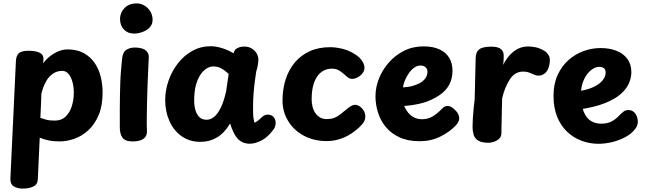

<svg xmlns="http://www.w3.org/2000/svg" viewBox="-20 -825 3787 1127"><path d="M73.4 -466.3Q75.2 -502.3 93.3 -514.7Q111.3 -527 146.4 -527Q187.8 -527 211.6 -516.2Q235.4 -505.4 235.2 -480Q235 -475.7 234.6 -469.3Q234.2 -462.9 233.2 -452.9Q259.1 -489.3 298.8 -512.2Q338.4 -535 376.2 -535Q431.9 -535 471.2 -513.6Q510.4 -492.2 535.2 -456.1Q559.9 -420 571.1 -375Q582.2 -330 582.2 -282Q582.2 -204 559.1 -149.5Q535.9 -95 498.5 -60.5Q461.1 -26 416.8 -10.5Q372.6 5 330.1 5Q291.7 5 264.4 -1Q237.2 -7 213.2 -17L202 227Q201 258.1 174.9 270.1Q148.9 282 113.2 282Q83.8 282 61.9 269.7Q40 257.3 41 222.9ZM217 -133.4Q229.1 -128.8 249.4 -122.9Q269.8 -117.1 301.6 -117.1Q340.8 -117.1 365.2 -140.6Q389.6 -164 401.4 -201.6Q413.2 -239.1 413.2 -280.7Q413.2 -316.8 404.8 -345.8Q396.4 -374.9 381.6 -391.9Q366.7 -409 345.4 -409Q313.7 -409 289.6 -391.8Q265.6 -374.7 251.8 -349.7Q240.4 -329.1 234.3 -312.6Q228.1 -296 222.7 -274Q221.4 -240.3 220.2 -203.4Q219 -166.6 217 -133.4Z M697 -483.1Q701.3 -520.7 723 -533.4Q744.7 -546.1 771.6 -546.1Q792.9 -546.1 811.9 -540.8Q831 -535.6 842.9 -521.9Q854.9 -508.2 853.1 -483.1Q852.1 -458.3 850 -416.3Q847.9 -374.3 846 -323.8Q844.1 -273.2 843 -222.2Q841.9 -171.1 841.5 -128.8Q841.1 -86.4 842.3 -61Q844.1 -34 832.2 -19.8Q820.2 -5.7 801.1 -0.2Q781.9 5.3 760.6 5.3Q714.7 5.3 698.9 -16.8Q683.2 -38.9 683.2 -77Q683.2 -134.3 683.2 -180.4Q683.2 -226.4 684.1 -264.7Q685 -302.9 686 -337.8Q687 -372.7 690 -407.9Q693 -443.2 697 -483.1ZM684.6 -714Q684.6 -749.8 710.4 -777.4Q736.3 -805 782.6 -805Q805.9 -805 827.1 -792.7Q848.3 -780.4 861.9 -758.7Q875.6 -737 875.6 -709Q875.6 -681.4 858.2 -663.6Q840.8 -645.8 815.7 -636.9Q790.6 -628 766.6 -628Q729.7 -628 707.1 -651.7Q684.6 -675.3 684.6 -714Z M1445.8 18.6Q1422.1 18.6 1401.4 8.9Q1380.7 -0.8 1363.2 -26.4Q1345.7 -52.1 1330.7 -100.1Q1297 -43.6 1253.3 -18Q1209.6 7.6 1156.9 7.6Q1092.8 7.6 1046.2 -25.3Q999.7 -58.2 974.7 -114.1Q949.7 -170 949.7 -238Q949.7 -295 969.1 -350.9Q988.4 -406.8 1024.1 -452.8Q1059.8 -498.9 1109 -526.3Q1158.2 -553.7 1217.7 -553.7Q1246.7 -553.7 1282.2 -542.9Q1317.7 -532.1 1351.2 -512.1Q1355 -532.9 1372.6 -542.3Q1390.2 -551.7 1413.7 -551.7Q1440 -551.7 1458.4 -539.9Q1476.9 -528.1 1486.7 -510.9Q1496.6 -493.7 1496.6 -476Q1496.6 -467 1495.4 -456.6Q1494.3 -446.2 1491.6 -433.5Q1488.8 -420.8 1483.7 -403.6Q1481.2 -386.8 1476.5 -352.7Q1471.8 -318.6 1468.7 -280.1Q1465.6 -241.6 1465.6 -212.7Q1465.6 -193.7 1465.5 -173.7Q1465.4 -153.8 1467.4 -136Q1469.3 -118.2 1474.6 -104.1Q1489.4 -112.6 1496.8 -118.9Q1504.1 -125.2 1511.1 -131.7Q1523.3 -143.6 1532 -148Q1540.7 -152.4 1550 -152.4Q1571.7 -152.4 1584.9 -139.1Q1598.1 -125.8 1598.1 -103.2Q1598.1 -93.9 1594.8 -83.1Q1591.6 -72.2 1585.2 -64.7Q1553.4 -20.7 1516 -1.1Q1478.6 18.6 1445.8 18.6ZM1192.9 -122.1Q1216.8 -122.1 1237.6 -139.6Q1258.4 -157.1 1276.3 -193.7Q1294.1 -230.3 1307.1 -288L1322.4 -391.4Q1294.7 -415.8 1275.4 -425.3Q1256.2 -434.9 1231.1 -434.9Q1212.6 -434.9 1193.1 -423.2Q1173.7 -411.6 1156.8 -386.9Q1140 -362.3 1129.8 -324.6Q1119.7 -286.8 1119.7 -234Q1119.7 -205.8 1126.7 -180Q1133.8 -154.2 1149.6 -138.2Q1165.3 -122.1 1192.9 -122.1Z M2046.7 -516.6Q2083.8 -497.1 2101.6 -473.1Q2119.3 -449 2119.3 -427.1Q2119.3 -409.2 2107.4 -394.3Q2095.6 -379.3 2078.9 -370.7Q2062.3 -362 2047.3 -362Q2033 -362 2021.2 -371.1Q2009.3 -380.2 1996.5 -392Q1983.7 -403.8 1967.5 -412.9Q1951.3 -422 1928.3 -422Q1901.6 -422 1879.9 -410.7Q1858.3 -399.3 1842.4 -376.8Q1826.6 -354.3 1817.9 -320.8Q1809.3 -287.2 1809.3 -242Q1809.3 -218.7 1814.7 -197.9Q1820.1 -177.1 1831.4 -160.9Q1842.7 -144.8 1859.2 -135.4Q1875.8 -126 1897.3 -126Q1922.3 -126 1940.1 -132.4Q1957.9 -138.8 1974.6 -151.7Q1991.2 -164.6 2013.2 -182.6Q2045.2 -210 2063.3 -210Q2076.9 -210 2090.9 -200.9Q2105 -191.8 2114.7 -175.9Q2124.3 -160.1 2124.3 -140.1Q2124.3 -117 2106.1 -95.8Q2087.9 -74.6 2063.3 -56.1Q2026 -27.1 1984.2 -12Q1942.3 3.1 1898.3 3.1Q1821.8 3.1 1763.1 -28.7Q1704.3 -60.4 1671.3 -114.7Q1638.3 -169 1638.3 -235Q1638.3 -301.3 1656.4 -358.1Q1674.4 -414.9 1709.8 -457.4Q1745.2 -500 1797.3 -524Q1849.3 -548 1917.3 -548Q1948.3 -548 1983.6 -540.1Q2018.8 -532.1 2046.7 -516.6Z M2443.2 3.9Q2374.2 3.9 2325 -18.9Q2275.8 -41.7 2244.6 -79.6Q2213.4 -117.4 2198.7 -164.7Q2184 -212 2184 -260Q2184 -312.6 2204.5 -364.1Q2225 -415.7 2262.7 -458.4Q2300.3 -501.2 2351.8 -527Q2403.3 -552.8 2466.1 -552.8Q2521.6 -552.8 2559.5 -535.3Q2597.4 -517.8 2616.7 -485.8Q2636 -453.9 2636 -410Q2636 -362.6 2616.2 -326.6Q2596.3 -290.7 2559.1 -266.1Q2514.3 -235.8 2463.2 -221.5Q2412 -207.2 2352.3 -202.9Q2361.1 -182.4 2374.8 -164.9Q2388.6 -147.4 2409.3 -136.3Q2430 -125.2 2458.1 -125.2Q2492.8 -125.2 2520.7 -142.4Q2548.6 -159.7 2570.4 -183Q2581.9 -195.7 2590.9 -199.4Q2600 -203.2 2607 -203.2Q2620.6 -203.2 2634.8 -193.3Q2649.1 -183.4 2660.6 -169.2Q2672 -154.9 2674.3 -139.8Q2677.7 -125.6 2671.2 -111.8Q2664.7 -98.1 2657.7 -91.1Q2620.7 -51.1 2565.3 -23.6Q2510 3.9 2443.2 3.9ZM2345.2 -312.1Q2372 -314.1 2389.3 -317.4Q2406.6 -320.8 2431.1 -331.1Q2454.8 -340.2 2472 -359.3Q2489.2 -378.3 2489.2 -404Q2489.2 -414.1 2484.7 -422.1Q2480.1 -430.1 2471.1 -435.3Q2462.1 -440.4 2448.3 -440.4Q2428.8 -440.4 2411.1 -427.6Q2393.3 -414.7 2379.7 -395Q2366 -375.3 2356.9 -353.3Q2347.9 -331.2 2345.2 -312.1Z M2772.1 -485.9Q2773.1 -520.1 2793.3 -535.7Q2813.6 -551.2 2864.4 -551.2Q2902.7 -551.2 2919.6 -537.4Q2936.4 -523.7 2936.4 -502.1Q2936.4 -496.1 2936.4 -487.4Q2936.4 -478.7 2935.9 -468.3Q2935.4 -458 2933.4 -444Q2957.8 -494 2995.7 -523.2Q3033.6 -552.3 3081.1 -552.3Q3097.1 -552.3 3122.4 -547.8Q3147.8 -543.2 3175.8 -526.2Q3187.8 -519.2 3199.8 -501.8Q3211.8 -484.4 3205.3 -448.7Q3199.7 -415 3182.1 -398.1Q3164.6 -381.1 3141.1 -381.1Q3131.1 -381.1 3122.6 -383.9Q3114.1 -386.8 3105.3 -391Q3094.6 -396.2 3081.6 -400.6Q3068.7 -404.9 3050.9 -404.9Q3002.8 -404.9 2973.1 -360Q2943.4 -315.1 2927.4 -248Q2926.4 -214 2925.9 -184.5Q2925.4 -155 2924.8 -129.9Q2924.2 -104.9 2923.7 -83.4Q2923.2 -61.9 2923.2 -44.9Q2923.2 -22.6 2909.3 -10.1Q2895.4 2.4 2877.9 7.7Q2860.4 13 2848.4 13Q2807 13 2786.7 0Q2766.3 -13 2760 -34.5Q2753.7 -56 2753.7 -81Q2753.7 -101 2755.6 -131Q2757.4 -161 2760.3 -191Q2763.2 -221 2766.2 -241Z M3367.7 -181 3362.7 -287.8Q3420.9 -295 3459.1 -312.2Q3497.2 -329.4 3516.1 -352.1Q3535 -374.8 3535 -398.2Q3535 -417.7 3524.3 -425.2Q3513.6 -432.7 3497.2 -432.7Q3479.2 -432.7 3460.1 -420.9Q3440.9 -409.2 3425.3 -388.1Q3409.8 -367 3400.1 -338.6Q3390.4 -310.1 3390.4 -275.7Q3390.4 -209.4 3405.7 -170.8Q3420.9 -132.1 3447.7 -115.6Q3474.4 -99 3509 -99Q3543.3 -99 3567.7 -111Q3592 -123 3616 -148Q3627 -160 3639.4 -169.5Q3651.8 -179 3668.1 -179Q3687.9 -179 3700.3 -167.8Q3712.7 -156.6 3718.3 -140.7Q3724 -124.8 3724 -111.4Q3724 -101.4 3720.7 -90.3Q3717.4 -79.2 3707.3 -66.6Q3685.7 -38.9 3649.9 -19.9Q3614.1 -1 3573.4 9Q3532.7 19 3493 19Q3440.3 19 3392.7 1Q3345.1 -17 3308.1 -52.5Q3271 -88 3250 -140.5Q3229 -193 3229 -261Q3229 -332 3253 -384.5Q3277 -437 3317.1 -472.5Q3357.1 -508 3406.2 -525.5Q3455.3 -543 3505 -543Q3557.9 -543 3598.7 -526.8Q3639.6 -510.7 3662.8 -479.1Q3686 -447.6 3686 -400.2Q3686 -372.3 3673.2 -339.6Q3660.3 -306.9 3626.4 -275.6Q3592.6 -244.3 3529.7 -219.2Q3466.9 -194 3367.7 -181Z"/></svg>

Font: Playpen Sans Thai
Style: Regular
Weight: 400
Designer: Sirin Gunkloy, Laura Meseguer, Veronika Burian, José Scaglione
Foundry: TypeTogether
Version: Version 2.000